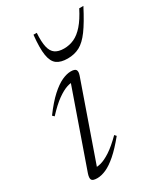

<svg xmlns="http://www.w3.org/2000/svg" viewBox="-176 -770 751 861"><g transform="rotate(-30 200.0 -340.0)"><path d="M42 -30 183.5 -433.5 196.5 -419Q180.5 -421.5 158.5 -414.5Q136.5 -407.5 107.2 -386.8Q78 -366 41 -326L32 -334.5Q69 -384.5 100.2 -412.8Q131.5 -441 157.2 -452.8Q183 -464.5 203.5 -464.5Q224.5 -464.5 230 -455.8Q235.5 -447 229 -428L86 -19.5L74.5 -36Q89.5 -33 111.5 -38.5Q133.5 -44 163 -63.2Q192.5 -82.5 230 -120L238 -111Q200.5 -65 170 -38.5Q139.5 -12 114.5 -1Q89.5 10 68.5 10Q44.5 10 39.8 0.5Q35 -9 42 -30ZM230 -568Q258.5 -568 283.2 -579.5Q308 -591 331.5 -617.8Q355 -644.5 378.5 -690.5H400Q365.5 -623.5 338.5 -586.8Q311.5 -550 284.2 -535.5Q257 -521 222 -521Q186.5 -521 166.5 -535.5Q146.5 -550 140.5 -586.8Q134.5 -623.5 141.5 -690.5H158.5Q155.5 -644.5 161.8 -617.8Q168 -591 184.8 -579.5Q201.5 -568 230 -568Z"/></g></svg>

Font: Newsreader 36pt Light
Style: Italic
Weight: 300
Italic angle: -17°
Designer: Hugues Gentile
Foundry: Production Type
Version: Version 1.003